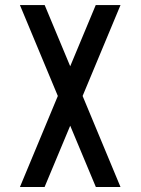

<svg xmlns="http://www.w3.org/2000/svg" viewBox="-20 -543 554 757"><path d="M156.2 -522.9 256.8 -281.7 357.4 -522.9H455.1L305.7 -164.6L455.1 194.3H357.9L256.8 -47.4L155.8 194.3H58.6L208 -164.6L58.6 -522.9Z"/></svg>

Font: Proletarsk
Style: Regular
Weight: 400
Designer: Peter Wiegel, original typeface by Carl Albert Fahrenwaldt 1901
Foundry: Peter Wiegel
Version: Version 1.000 2010 initial release